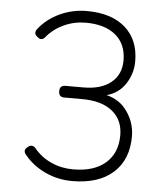

<svg xmlns="http://www.w3.org/2000/svg" viewBox="-52 -760 687 819"><g transform="rotate(5 291.0 -350.0)"><path d="M287 14Q226 14 172 -11Q118 -36 83 -79Q65 -98 86 -114Q105 -130 121 -110Q150 -75 193.5 -55.5Q237 -36 287 -36Q376 -36 425.5 -79Q475 -122 475 -198Q475 -264 429 -301Q383 -338 300 -338H223Q199 -338 199 -363Q199 -388 223 -388H300Q376 -388 418.5 -422.5Q461 -457 461 -518Q461 -587 415 -625.5Q369 -664 287 -664Q238 -664 194 -644Q150 -624 121 -589Q105 -568 86 -586Q67 -600 83 -620Q118 -664 172 -689Q226 -714 287 -714Q393 -714 452 -662Q511 -610 511 -518Q511 -466 482.5 -422Q454 -378 402 -364Q460 -350 492.5 -302Q525 -254 525 -198Q525 -98 462.5 -42Q400 14 287 14Z"/></g></svg>

Font: Kurewa Gothic CJK TC Regular
Style: Regular
Weight: 400
Designer: Max Yao
Foundry: Max-Everyday
Version: Version 1.071; ttfautohint (v1.8.3)